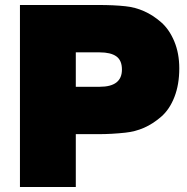

<svg xmlns="http://www.w3.org/2000/svg" viewBox="-20 -750 749 770"><path d="M375 -730Q437 -730 483 -725Q522 -721 558 -705Q594 -689 626.5 -660.5Q659 -632 679 -584Q699 -536 699 -476Q699 -411 679.5 -361Q660 -311 626.5 -282Q593 -253 557.5 -237.5Q522 -222 483 -218Q428 -212 375 -212H284V0H60V-730ZM284 -402H380Q469 -402 469 -471Q469 -508 446.5 -524Q424 -540 380 -540H284Z"/></svg>

Font: Nacelle Black
Style: Regular
Weight: 900
Designer: Sora Sagano
Foundry: Sora Sagano
Version: Version 1.000;FEAKit 1.0